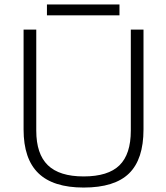

<svg xmlns="http://www.w3.org/2000/svg" viewBox="-20 -833 748 863"><path d="M86 -251V-700H143V-246Q143 -141 195 -90.5Q247 -40 356 -40Q466 -40 517 -90Q568 -140 568 -246V-700H625V-251Q625 -117 560 -53.5Q495 10 356 10Q219 10 152.5 -54.5Q86 -119 86 -251ZM191 -813H517V-764H191Z"/></svg>

Font: Krub Light
Style: Regular
Weight: 300
Designer: Ekaluck Peanpanawate
Foundry: Cadson Demak Co.,Ltd.
Version: Version 1.000; ttfautohint (v1.6)